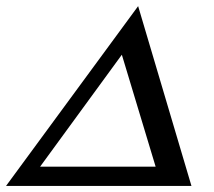

<svg xmlns="http://www.w3.org/2000/svg" viewBox="-57 -613 704 633"><path d="M-37.1 0 398.4 -592.8 574.2 0ZM75.2 -63.5H456.1L344.7 -432.6Z"/></svg>

Font: Crimson Pro
Style: Italic
Weight: 400
Italic angle: -12°
Designer: Jacques Le Bailly
Foundry: Baron von Fonthausen
Version: Version 1.003